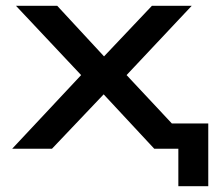

<svg xmlns="http://www.w3.org/2000/svg" viewBox="-20 -512 755 661"><path d="M594 129V0H547V-87H697V129ZM22 0 286 -282 287 -224 35 -492H177L351 -304H325L503 -492H640L389 -225L391 -280L653 0H511L324 -201H350L159 0Z"/></svg>

Font: Nunito Sans 10pt Expanded SemiBold
Style: Regular
Weight: 600
Width: 7
Designer: Vernon Adams
Foundry: Vernon Adams
Version: Version 3.101;gftools[0.9.27]